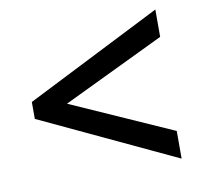

<svg xmlns="http://www.w3.org/2000/svg" viewBox="-61 -667 647 615"><g transform="rotate(-10 262.0 -359.5)"><path d="M482 -117V-207L151 -354L482 -513V-602L41 -379V-324Z"/></g></svg>

Font: Noto Sans Gujarati SemiCondensed Medium
Style: Regular
Weight: 500
Width: 4
Designer: Jelle Bosma - Monotype Design Team, Universal Thirst
Foundry: Monotype Imaging Inc.
Version: Version 2.106